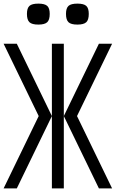

<svg xmlns="http://www.w3.org/2000/svg" viewBox="-20 -1042 640 1062"><path d="M333 -400 527 -800H600L406 -400ZM0 0 194 -400H267L73 0ZM527 0 333 -400H406L600 0ZM267 0V-800H333V0ZM194 -400 0 -800H73L267 -400ZM408 -906Q373 -906 359 -919Q345 -932 345 -965Q345 -997 359 -1009.5Q373 -1022 408 -1022Q443 -1022 457 -1009.5Q471 -997 471 -965Q471 -932 457 -919Q443 -906 408 -906ZM192 -906Q157 -906 143 -919Q129 -932 129 -965Q129 -997 143 -1009.5Q157 -1022 192 -1022Q227 -1022 241 -1009.5Q255 -997 255 -965Q255 -932 241 -919Q227 -906 192 -906Z"/></svg>

Font: Victor Mono Light
Style: Regular
Weight: 300
Monospace: yes
Designer: Rune Bjørnerås
Version: Version 1.561;gftools[0.9.30]